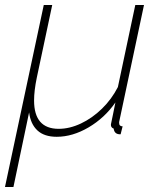

<svg xmlns="http://www.w3.org/2000/svg" viewBox="-42 -540 647 772"><path d="M134 -520H168L106 -228Q95 -175 95 -136Q95 -22 194 -22Q238 -22 283.5 -43.5Q329 -65 368 -103Q407 -141 432 -190L502 -520H537L438 -54Q437 -51 437 -46Q437 -32 451 -32L443 0Q418 1 415 -23Q403 -27 404 -40Q408 -60 412.5 -81Q417 -102 422 -128Q379 -66 314.5 -28Q250 10 186 10Q136 10 108.5 -15.5Q81 -41 75 -88L12 212H-22Z"/></svg>

Font: Raleway ExtraLight
Style: Italic
Weight: 200
Italic angle: -12°
Designer: Matt McInerney, Pablo Impallari, Rodrigo Fuenzalida
Foundry: Matt McInerney, Pablo Impallari, Rodrigo Fuenzalida
Version: Version 4.026